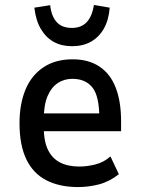

<svg xmlns="http://www.w3.org/2000/svg" viewBox="-20 -748 569 777"><path d="M296 9Q221 9 167.5 -18.5Q114 -46 86.5 -103.5Q59 -161 59 -249Q59 -327 83 -385Q107 -443 155.5 -475.5Q204 -508 274 -508Q338 -508 382 -479Q426 -450 448 -394Q470 -338 470 -257V-217H139V-289H398L382 -269Q382 -359 354 -394Q326 -429 273 -429Q240 -429 214 -412Q188 -395 172.5 -359Q157 -323 157 -263V-236Q157 -177 174 -142Q191 -107 223 -90.5Q255 -74 301 -74Q332 -74 366 -82.5Q400 -91 427 -115L461 -43Q423 -13 381 -2Q339 9 296 9ZM272 -561Q229 -561 197.5 -578.5Q166 -596 145.5 -630.5Q125 -665 119 -717L183 -727Q188 -682 209.5 -658.5Q231 -635 271 -635Q309 -635 331 -658.5Q353 -682 360 -728L424 -717Q420 -667 400.5 -632.5Q381 -598 348.5 -579.5Q316 -561 272 -561Z"/></svg>

Font: Nunito Sans 7pt Condensed SemiBold
Style: Regular
Weight: 600
Width: 3
Designer: Vernon Adams
Foundry: Vernon Adams
Version: Version 3.101;gftools[0.9.27]